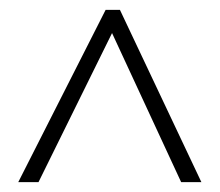

<svg xmlns="http://www.w3.org/2000/svg" viewBox="-20 -733 445 389"><path d="M17 -364H58L207 -666L347 -364H388L223 -713H194Z"/></svg>

Font: Noto Sans Hebrew ExtraCondensed ExtraLight
Style: Regular
Weight: 200
Width: 2
Designer: Monotype Design Team
Foundry: Monotype Imaging Inc.
Version: Version 2.004